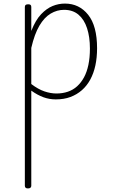

<svg xmlns="http://www.w3.org/2000/svg" viewBox="-20 -539 637 1074"><path d="M136 515Q127 515 123 511Q119 507 119 500V-500Q119 -508 123.5 -511.5Q128 -515 138 -515Q147 -515 151 -511.5Q155 -508 155 -500V-366Q179 -427 210 -459.5Q241 -492 274.5 -505.5Q308 -519 343 -519Q423 -519 473 -456.5Q523 -394 523 -269Q523 -217 513.5 -173Q504 -129 485 -94Q466 -59 438 -34.5Q410 -10 374 3.5Q338 17 292 17Q256 17 223 5Q190 -7 155 -32V500Q155 507 150.5 511Q146 515 136 515ZM155 -69Q193 -40 228 -28Q263 -16 296 -16Q330 -16 359.5 -26Q389 -36 411.5 -56.5Q434 -77 450 -106.5Q466 -136 474.5 -176.5Q483 -217 483 -267Q483 -332 467 -381Q451 -430 419 -457Q387 -484 338 -484Q299 -484 263.5 -463Q228 -442 200.5 -395.5Q173 -349 155 -271Z"/></svg>

Font: Playwrite NG Modern Thin
Style: Regular
Weight: 250
Designer: Veronika Burian, José Scaglione
Foundry: TypeTogether
Version: Version 1.002